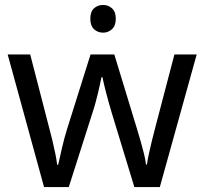

<svg xmlns="http://www.w3.org/2000/svg" viewBox="-20 -757 826 776"><path d="M397 -737Q417 -737 432.5 -723.5Q448 -710 448 -681Q448 -653 432.5 -639Q417 -625 397 -625Q375 -625 360 -639Q345 -653 345 -681Q345 -710 360 -723.5Q375 -737 397 -737ZM431 -303Q425 -324 419 -344.5Q413 -365 408.5 -383.5Q404 -402 400 -418Q396 -434 394 -445H390Q388 -434 384.5 -418Q381 -402 376.5 -383Q372 -364 366.5 -343.5Q361 -323 354 -302L258 -1H158L11 -537H102L176 -251Q184 -222 191 -192.5Q198 -163 203.5 -136.5Q209 -110 211 -91H215Q218 -103 222 -121Q226 -139 230.5 -159Q235 -179 240.5 -199Q246 -219 251 -235L346 -537H442L534 -235Q541 -212 548.5 -186Q556 -160 562 -135.5Q568 -111 570 -92H574Q576 -109 581.5 -134.5Q587 -160 594.5 -190.5Q602 -221 610 -251L685 -537H775L626 -1H523Z"/></svg>

Font: uoriya85
Style: Book
Weight: 400
Designer: Jelle Bosma - Monotype Design Team
Foundry: Monotype Imaging Inc.
Version: Version 2.003